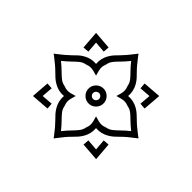

<svg xmlns="http://www.w3.org/2000/svg" viewBox="-234 -1315 1843 1843"><g transform="rotate(-45 688.0 -393.5)"><path d="M688 -968.8 712.4 -937Q733.4 -910.2 755.1 -884Q776.9 -857.9 800.8 -833.5Q822.3 -812.5 842.3 -790.5Q862.3 -768.6 878.4 -739.7Q912.1 -680.2 905.8 -611.3Q974.1 -617.2 1034.2 -583.5Q1063 -567.4 1085.2 -547.4Q1107.4 -527.3 1127.9 -506.3Q1152.3 -482.4 1178.7 -460.4Q1205.1 -438.5 1231.9 -417.5L1263.7 -393.1L1231.9 -368.7Q1205.1 -348.1 1178.5 -326.2Q1151.9 -304.2 1127.9 -280.3Q1106.9 -259.3 1085 -239Q1063 -218.8 1034.2 -203.1Q1004.9 -186.5 971.9 -179.7Q939 -172.9 905.8 -175.8Q911.6 -106.9 878.4 -47.4Q862.3 -19 842 3.4Q821.8 25.9 800.8 46.9Q776.9 70.8 755.1 97.2Q733.4 123.5 712.4 150.9L688 182.6L663.6 150.9Q643.1 123.5 621.1 97.2Q599.1 70.8 574.7 46.9Q553.7 25.9 533.7 3.7Q513.7 -18.6 498 -47.4Q464.4 -106.4 470.2 -175.8Q437 -172.9 404.1 -179.7Q371.1 -186.5 341.8 -203.1Q313.5 -218.8 291 -239Q268.6 -259.3 247.6 -280.3Q223.6 -304.7 197.5 -326.4Q171.4 -348.1 144 -368.7L112.3 -393.1L144 -417.5Q171.4 -438 197.5 -460.2Q223.6 -482.4 247.6 -506.3Q268.6 -527.8 290.8 -547.6Q313 -567.4 341.8 -583.5Q401.9 -617.2 470.2 -611.3Q463.9 -680.7 498 -739.7Q513.7 -768.6 533.7 -790.5Q553.7 -812.5 574.7 -833.5Q599.1 -857.9 621.1 -884Q643.1 -910.2 663.6 -937ZM688 -869.6Q670.4 -848.6 652.3 -827.6Q634.3 -806.6 614.3 -787.1Q588.9 -761.7 568.6 -736.1Q548.3 -710.4 541.5 -672.9Q522.9 -629.9 535.2 -583.5L549.8 -531.7L497.6 -545.9Q452.1 -558.6 408.2 -539.6Q371.1 -533.2 345.2 -512.5Q319.3 -491.7 294.4 -466.8Q274.9 -447.3 253.9 -429Q232.9 -410.6 211.4 -393.1Q233.4 -375.5 254.4 -357.2Q275.4 -338.9 295.4 -318.8Q320.3 -294.4 346.4 -273.9Q372.6 -253.4 408.2 -247.1Q450.2 -228.5 497.6 -240.7L549.8 -255.4L535.2 -203.1Q522.9 -157.7 541.5 -113.8Q548.3 -76.7 569.3 -50.5Q590.3 -24.4 614.3 0Q634.3 19.5 652.3 40.5Q670.4 61.5 688 83Q705.6 61.5 724.1 40Q742.7 18.6 762.2 -1Q786.6 -24.9 807.4 -50.8Q828.1 -76.7 834.5 -113.8Q853 -157.2 840.3 -203.1L826.2 -255.4L877.9 -240.7Q925.3 -228.5 967.8 -247.1Q1006.3 -253.9 1033.7 -276.4Q1061 -298.8 1085.9 -324.2Q1104.5 -343.3 1124.3 -360.1Q1144 -377 1164.6 -393.1Q1142.6 -410.6 1121.8 -429Q1101.1 -447.3 1081.5 -466.8Q1056.2 -492.7 1030.5 -512.9Q1004.9 -533.2 967.3 -539.6Q924.3 -558.6 877.9 -545.9L826.2 -531.7L840.3 -583.5Q853 -629.4 834.5 -673.3Q828.1 -710 807.6 -735.6Q787.1 -761.2 762.2 -786.1Q742.7 -806.2 724.4 -827.1Q706.1 -848.1 688 -869.6ZM1116.7 -821.8 1102.5 -637.7 1041.5 -642.6 1050.3 -755.9 937 -747.1 932.1 -808.1ZM259.8 -821.8 443.4 -808.1 439 -747.1 325.7 -755.9 334.5 -642.6 273.4 -637.7ZM688 -495.1Q730 -495.1 759.8 -465.1Q789.6 -435.1 789.6 -393.1Q789.6 -351.6 759.8 -321.8Q730 -292 688 -292Q646.5 -292 616.5 -321.5Q586.4 -351.1 586.4 -393.1Q586.4 -435.1 616.2 -465.1Q646 -495.1 688 -495.1ZM688 -434.1Q671.4 -434.1 659.4 -421.9Q647.5 -409.7 647.5 -393.1Q647.5 -376.5 659.4 -364.7Q671.4 -353 688 -353Q705.1 -353 716.8 -364.7Q728.5 -376.5 728.5 -393.1Q728.5 -410.2 716.6 -422.1Q704.6 -434.1 688 -434.1ZM259.8 35.6 273.4 -148.9 334.5 -144.5 325.7 -30.8 438.5 -40 443.4 21ZM1116.7 35.6 932.1 21 937 -40 1050.3 -30.8 1041.5 -144 1102.5 -148.9Z"/></g></svg>

Font: Pinar-FD SemiBold
Style: Regular
Weight: 600
Designer: Amin Abedi
Version: Version 2.000